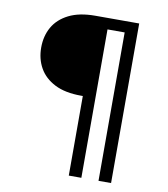

<svg xmlns="http://www.w3.org/2000/svg" viewBox="-88 -774 828 948"><g transform="rotate(10 326.5 -300.0)"><path d="M321 100V-299H313Q232 -299 180 -325.5Q128 -352 102.5 -397Q77 -442 77 -499Q77 -557 102.5 -602Q128 -647 180.5 -673.5Q233 -700 313 -700H533V100H470V-644H384V100Z"/></g></svg>

Font: Host Grotesk Light
Style: Regular
Weight: 300
Designer: Doukan Karapınar
Foundry: Element Type
Version: Version 1.003